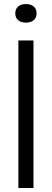

<svg xmlns="http://www.w3.org/2000/svg" viewBox="-20 -943 260 963"><path d="M72.2 0V-740H147.9V0ZM110.1 -829.5Q86 -829.5 71.3 -841.6Q56.7 -853.6 56.7 -875.7Q56.7 -898.4 71.3 -910.5Q86 -922.7 110.1 -922.7Q134.3 -922.7 148.9 -910.5Q163.5 -898.4 163.5 -875.7Q163.5 -853.6 148.9 -841.6Q134.3 -829.5 110.1 -829.5Z"/></svg>

Font: Encode Sans SC Condensed Thin
Style: Regular
Weight: 100
Width: 3
Designer: Multiple Designers
Foundry: Impallari Type
Version: Version 3.002